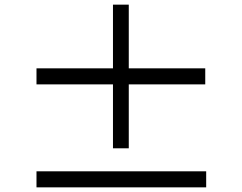

<svg xmlns="http://www.w3.org/2000/svg" viewBox="-20 -824 1040 826"><path d="M863 -461V-530H534V-804H466V-530H137V-461H466V-186H534V-461ZM867 -87H137V-18H867Z"/></svg>

Font: Noto Sans JP
Style: Regular
Weight: 400
Designer: Ryoko NISHIZUKA  (kana, bopomofo & ideographs); Paul D. Hunt (Latin, Greek & Cyrillic); Sandoll Communications , Soo-you
Foundry: Adobe
Version: Version 2.002;hotconv 1.0.116;makeotfexe 2.5.65601